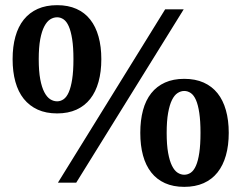

<svg xmlns="http://www.w3.org/2000/svg" viewBox="-20 -707 934 743"><path d="M264.2 -478Q264.2 -523.9 259.3 -555.2Q254.4 -586.4 246.1 -605.2Q237.8 -624 226.1 -632.1Q214.4 -640.1 201.2 -640.1Q187 -640.1 174.3 -632.1Q161.6 -624 151.6 -605.2Q141.6 -586.4 135.7 -555.2Q129.9 -523.9 129.9 -478Q129.9 -431.6 135.7 -400.4Q141.6 -369.1 151.6 -350.1Q161.6 -331.1 174.3 -323Q187 -314.9 201.2 -314.9Q214.4 -314.9 226.1 -323Q237.8 -331.1 246.1 -350.1Q254.4 -369.1 259.3 -400.4Q264.2 -431.6 264.2 -478ZM755.9 -192.9Q755.9 -238.8 751.2 -270Q746.6 -301.3 738.3 -320.1Q730 -338.9 718.3 -346.9Q706.5 -355 692.9 -355Q679.7 -355 667.2 -346.9Q654.8 -338.9 645.5 -320.1Q636.2 -301.3 630.6 -270Q625 -238.8 625 -192.9Q625 -146.5 630.6 -115.5Q636.2 -84.5 645.5 -65.7Q654.8 -46.9 667.2 -38.8Q679.7 -30.8 692.9 -30.8Q706.5 -30.8 718.3 -38.8Q730 -46.9 738.3 -65.7Q746.6 -84.5 751.2 -115.5Q755.9 -146.5 755.9 -192.9ZM372.1 -478Q372.1 -429.2 361.3 -390.4Q350.6 -351.6 329.3 -324.5Q308.1 -297.4 275.9 -282.7Q243.7 -268.1 201.2 -268.1Q158.2 -268.1 126 -282.7Q93.8 -297.4 72 -324.5Q50.3 -351.6 39.6 -390.4Q28.8 -429.2 28.8 -478Q28.8 -526.9 39.6 -565.4Q50.3 -604 72 -631.1Q93.8 -658.2 126 -672.6Q158.2 -687 201.2 -687Q243.7 -687 275.9 -672.6Q308.1 -658.2 329.3 -631.1Q350.6 -604 361.3 -565.4Q372.1 -526.9 372.1 -478ZM274.9 0H204.1L619.1 -670.9H690.9ZM865.2 -192.9Q865.2 -144 854.2 -105.5Q843.3 -66.9 821.8 -39.8Q800.3 -12.7 768.1 1.7Q735.8 16.1 692.9 16.1Q650.4 16.1 618.4 1.7Q586.4 -12.7 565.2 -39.8Q543.9 -66.9 533.4 -105.5Q522.9 -144 522.9 -192.9Q522.9 -241.7 533.4 -280.5Q543.9 -319.3 565.2 -346.2Q586.4 -373 618.4 -387.5Q650.4 -401.9 692.9 -401.9Q735.8 -401.9 768.1 -387.5Q800.3 -373 821.8 -346.2Q843.3 -319.3 854.2 -280.5Q865.2 -241.7 865.2 -192.9Z"/></svg>

Font: Charis SIL Viet
Style: Bold
Weight: 700
Foundry: SIL International
Version: Version 5.000